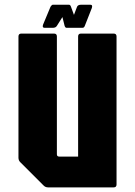

<svg xmlns="http://www.w3.org/2000/svg" viewBox="-20 -812 585 832"><path d="M188.5 0Q176.5 0 168.5 -8.5L68.5 -108.5Q60 -116.5 60 -128.5V-654Q60 -666.5 72.5 -666.5H214Q226.5 -666.5 226.5 -654V-143.5Q226.5 -133.5 236.5 -133.5H318.5V-654Q318.5 -666.5 331 -666.5H472.5Q485 -666.5 485 -654V-12.5Q485 0 472.5 0ZM173 -691.5Q162 -691.5 166.5 -705L199 -783Q204.5 -791.5 209 -791.5H279Q284.5 -791.5 287.5 -783L300.5 -747.5L314 -783Q318 -791.5 331.5 -791.5H371.5Q382.5 -791.5 378 -777.5L347.5 -700Q344.5 -691.5 337.5 -691.5H268Q263 -691.5 260 -700L250.5 -738L226.5 -700Q221.5 -691.5 209 -691.5Z"/></svg>

Font: Jaro
Style: Regular
Weight: 400
Designer: Agyei Archer, Celine Hurka, Mirko Velimirović
Version: Version 1.000